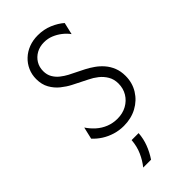

<svg xmlns="http://www.w3.org/2000/svg" viewBox="-267 -694 985 985"><g transform="rotate(-45 225.5 -202.0)"><path d="M218.1 8.3Q184.7 8.3 154.2 -1Q123.6 -10.4 97.9 -26.7Q72.2 -43.1 52.8 -64.6L68.1 -129.9Q84.7 -104.9 107.6 -84.4Q130.6 -63.9 159.4 -52.4Q188.2 -41 220.8 -41Q259 -41 288.5 -57.3Q318.1 -73.6 335.1 -101.7Q352.1 -129.9 352.1 -165.3Q352.1 -196.5 338.2 -220.1Q324.3 -243.8 302.8 -260.8Q281.2 -277.8 257.6 -288.9L177.8 -329.2Q152.1 -342.4 127.1 -362.5Q102.1 -382.6 85.8 -411.5Q69.4 -440.3 69.4 -479.9Q69.4 -512.5 81.9 -540.6Q94.4 -568.8 116.7 -589.6Q138.9 -610.4 168.8 -621.9Q198.6 -633.3 234 -633.3Q277.8 -633.3 314.6 -617.7Q351.4 -602.1 376.4 -579.9L361.1 -514.6Q347.2 -534 326.7 -550Q306.2 -566 282.3 -575.7Q258.3 -585.4 231.9 -585.4Q200 -585.4 175.7 -571.9Q151.4 -558.3 137.5 -535.4Q123.6 -512.5 123.6 -483.3Q123.6 -456.9 135.1 -437.2Q146.5 -417.4 164.6 -403.1Q182.6 -388.9 202.1 -378.5L282.6 -338.2Q304.2 -327.1 326 -311.8Q347.9 -296.5 366 -275.7Q384 -254.9 394.8 -228.1Q405.6 -201.4 405.6 -167.4Q405.6 -117.4 380.9 -77.4Q356.2 -37.5 313.9 -14.6Q271.5 8.3 218.1 8.3ZM136.8 229.2Q159.7 200.7 175.3 165.6Q191 130.6 194.4 87.5H245.1Q242.4 126.4 228.8 161.8Q215.3 197.2 193.8 229.2Z"/></g></svg>

Font: Afacad Flux Light
Style: Regular
Weight: 300
Designer: Kristian Moeller
Foundry: Dicotype
Version: Version 1.100